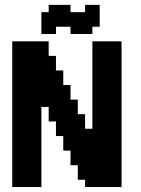

<svg xmlns="http://www.w3.org/2000/svg" viewBox="-20 -755 569 775"><path d="M29.4 -588.2H58.8V-558.8H29.4ZM58.8 -588.2H88.2V-558.8H58.8ZM88.2 -588.2H117.6V-558.8H88.2ZM117.6 -588.2H147.1V-558.8H117.6ZM147.1 -588.2H176.5V-558.8H147.1ZM147.1 -558.8H176.5V-529.4H147.1ZM147.1 -529.4H176.5V-500H147.1ZM147.1 -500H176.5V-470.6H147.1ZM176.5 -529.4H205.9V-500H176.5ZM176.5 -500H205.9V-470.6H176.5ZM176.5 -470.6H205.9V-441.2H176.5ZM176.5 -441.2H205.9V-411.8H176.5ZM176.5 -411.8H205.9V-382.4H176.5ZM176.5 -382.4H205.9V-352.9H176.5ZM176.5 -352.9H205.9V-323.5H176.5ZM147.1 -352.9H176.5V-323.5H147.1ZM147.1 -382.4H176.5V-352.9H147.1ZM147.1 -411.8H176.5V-382.4H147.1ZM147.1 -441.2H176.5V-411.8H147.1ZM147.1 -470.6H176.5V-441.2H147.1ZM29.4 -29.4H58.8V0H29.4ZM58.8 -29.4H88.2V0H58.8ZM88.2 -29.4H117.6V0H88.2ZM117.6 -58.8H147.1V-29.4H117.6ZM117.6 -88.2H147.1V-58.8H117.6ZM117.6 -117.6H147.1V-88.2H117.6ZM88.2 -117.6H117.6V-88.2H88.2ZM88.2 -88.2H117.6V-58.8H88.2ZM117.6 -29.4H147.1V0H117.6ZM88.2 -58.8H117.6V-29.4H88.2ZM58.8 -58.8H88.2V-29.4H58.8ZM29.4 -58.8H58.8V-29.4H29.4ZM29.4 -88.2H58.8V-58.8H29.4ZM29.4 -117.6H58.8V-88.2H29.4ZM58.8 -117.6H88.2V-88.2H58.8ZM58.8 -88.2H88.2V-58.8H58.8ZM58.8 -147.1H88.2V-117.6H58.8ZM29.4 -147.1H58.8V-117.6H29.4ZM29.4 -176.5H58.8V-147.1H29.4ZM29.4 -205.9H58.8V-176.5H29.4ZM29.4 -235.3H58.8V-205.9H29.4ZM29.4 -264.7H58.8V-235.3H29.4ZM29.4 -294.1H58.8V-264.7H29.4ZM58.8 -264.7H88.2V-235.3H58.8ZM58.8 -294.1H88.2V-264.7H58.8ZM88.2 -294.1H117.6V-264.7H88.2ZM88.2 -264.7H117.6V-235.3H88.2ZM88.2 -235.3H117.6V-205.9H88.2ZM117.6 -235.3H147.1V-205.9H117.6ZM117.6 -205.9H147.1V-176.5H117.6ZM117.6 -176.5H147.1V-147.1H117.6ZM117.6 -147.1H147.1V-117.6H117.6ZM117.6 -264.7H147.1V-235.3H117.6ZM117.6 -294.1H147.1V-264.7H117.6ZM58.8 -235.3H88.2V-205.9H58.8ZM58.8 -205.9H88.2V-176.5H58.8ZM58.8 -176.5H88.2V-147.1H58.8ZM88.2 -147.1H117.6V-117.6H88.2ZM88.2 -176.5H117.6V-147.1H88.2ZM88.2 -205.9H117.6V-176.5H88.2ZM117.6 -323.5H147.1V-294.1H117.6ZM88.2 -323.5H117.6V-294.1H88.2ZM58.8 -323.5H88.2V-294.1H58.8ZM29.4 -323.5H58.8V-294.1H29.4ZM29.4 -352.9H58.8V-323.5H29.4ZM58.8 -352.9H88.2V-323.5H58.8ZM88.2 -352.9H117.6V-323.5H88.2ZM117.6 -352.9H147.1V-323.5H117.6ZM117.6 -382.4H147.1V-352.9H117.6ZM117.6 -411.8H147.1V-382.4H117.6ZM88.2 -411.8H117.6V-382.4H88.2ZM58.8 -411.8H88.2V-382.4H58.8ZM58.8 -382.4H88.2V-352.9H58.8ZM88.2 -382.4H117.6V-352.9H88.2ZM29.4 -382.4H58.8V-352.9H29.4ZM176.5 -294.1H205.9V-264.7H176.5ZM176.5 -323.5H205.9V-294.1H176.5ZM205.9 -470.6H235.3V-441.2H205.9ZM205.9 -441.2H235.3V-411.8H205.9ZM205.9 -411.8H235.3V-382.4H205.9ZM205.9 -382.4H235.3V-352.9H205.9ZM205.9 -352.9H235.3V-323.5H205.9ZM205.9 -323.5H235.3V-294.1H205.9ZM205.9 -294.1H235.3V-264.7H205.9ZM205.9 -264.7H235.3V-235.3H205.9ZM205.9 -235.3H235.3V-205.9H205.9ZM235.3 -235.3H264.7V-205.9H235.3ZM235.3 -264.7H264.7V-235.3H235.3ZM235.3 -294.1H264.7V-264.7H235.3ZM235.3 -323.5H264.7V-294.1H235.3ZM235.3 -352.9H264.7V-323.5H235.3ZM235.3 -382.4H264.7V-352.9H235.3ZM235.3 -411.8H264.7V-382.4H235.3ZM235.3 -205.9H264.7V-176.5H235.3ZM235.3 -176.5H264.7V-147.1H235.3ZM264.7 -176.5H294.1V-147.1H264.7ZM264.7 -205.9H294.1V-176.5H264.7ZM264.7 -235.3H294.1V-205.9H264.7ZM264.7 -264.7H294.1V-235.3H264.7ZM264.7 -294.1H294.1V-264.7H264.7ZM264.7 -323.5H294.1V-294.1H264.7ZM264.7 -352.9H294.1V-323.5H264.7ZM264.7 -147.1H294.1V-117.6H264.7ZM264.7 -117.6H294.1V-88.2H264.7ZM294.1 -117.6H323.5V-88.2H294.1ZM294.1 -147.1H323.5V-117.6H294.1ZM294.1 -176.5H323.5V-147.1H294.1ZM294.1 -205.9H323.5V-176.5H294.1ZM294.1 -235.3H323.5V-205.9H294.1ZM294.1 -264.7H323.5V-235.3H294.1ZM294.1 -294.1H323.5V-264.7H294.1ZM294.1 -88.2H323.5V-58.8H294.1ZM294.1 -58.8H323.5V-29.4H294.1ZM323.5 -58.8H352.9V-29.4H323.5ZM323.5 -88.2H352.9V-58.8H323.5ZM323.5 -117.6H352.9V-88.2H323.5ZM323.5 -147.1H352.9V-117.6H323.5ZM323.5 -176.5H352.9V-147.1H323.5ZM323.5 -205.9H352.9V-176.5H323.5ZM323.5 -235.3H352.9V-205.9H323.5ZM323.5 -29.4H352.9V0H323.5ZM29.4 -558.8H58.8V-529.4H29.4ZM29.4 -529.4H58.8V-500H29.4ZM29.4 -500H58.8V-470.6H29.4ZM29.4 -470.6H58.8V-441.2H29.4ZM29.4 -441.2H58.8V-411.8H29.4ZM29.4 -411.8H58.8V-382.4H29.4ZM88.2 -441.2H117.6V-411.8H88.2ZM117.6 -441.2H147.1V-411.8H117.6ZM117.6 -470.6H147.1V-441.2H117.6ZM117.6 -500H147.1V-470.6H117.6ZM117.6 -529.4H147.1V-500H117.6ZM88.2 -529.4H117.6V-500H88.2ZM88.2 -558.8H117.6V-529.4H88.2ZM58.8 -558.8H88.2V-529.4H58.8ZM58.8 -529.4H88.2V-500H58.8ZM58.8 -500H88.2V-470.6H58.8ZM58.8 -470.6H88.2V-441.2H58.8ZM58.8 -441.2H88.2V-411.8H58.8ZM88.2 -470.6H117.6V-441.2H88.2ZM88.2 -500H117.6V-470.6H88.2ZM117.6 -558.8H147.1V-529.4H117.6ZM352.9 -588.2H382.4V-558.8H352.9ZM382.4 -588.2H411.8V-558.8H382.4ZM411.8 -588.2H441.2V-558.8H411.8ZM441.2 -588.2H470.6V-558.8H441.2ZM382.4 -558.8H411.8V-529.4H382.4ZM352.9 -558.8H382.4V-529.4H352.9ZM352.9 -529.4H382.4V-500H352.9ZM352.9 -500H382.4V-470.6H352.9ZM352.9 -470.6H382.4V-441.2H352.9ZM352.9 -441.2H382.4V-411.8H352.9ZM352.9 -411.8H382.4V-382.4H352.9ZM382.4 -411.8H411.8V-382.4H382.4ZM382.4 -382.4H411.8V-352.9H382.4ZM382.4 -352.9H411.8V-323.5H382.4ZM382.4 -323.5H411.8V-294.1H382.4ZM382.4 -294.1H411.8V-264.7H382.4ZM382.4 -264.7H411.8V-235.3H382.4ZM382.4 -235.3H411.8V-205.9H382.4ZM352.9 -323.5H382.4V-294.1H352.9ZM352.9 -352.9H382.4V-323.5H352.9ZM352.9 -382.4H382.4V-352.9H352.9ZM352.9 -294.1H382.4V-264.7H352.9ZM352.9 -264.7H382.4V-235.3H352.9ZM352.9 -235.3H382.4V-205.9H352.9ZM352.9 -205.9H382.4V-176.5H352.9ZM352.9 -176.5H382.4V-147.1H352.9ZM352.9 -147.1H382.4V-117.6H352.9ZM352.9 -117.6H382.4V-88.2H352.9ZM352.9 -88.2H382.4V-58.8H352.9ZM352.9 -58.8H382.4V-29.4H352.9ZM352.9 -29.4H382.4V0H352.9ZM382.4 -29.4H411.8V0H382.4ZM411.8 -29.4H441.2V0H411.8ZM441.2 -29.4H470.6V0H441.2ZM441.2 -58.8H470.6V-29.4H441.2ZM441.2 -88.2H470.6V-58.8H441.2ZM411.8 -88.2H441.2V-58.8H411.8ZM411.8 -117.6H441.2V-88.2H411.8ZM411.8 -147.1H441.2V-117.6H411.8ZM382.4 -176.5H411.8V-147.1H382.4ZM382.4 -147.1H411.8V-117.6H382.4ZM382.4 -117.6H411.8V-88.2H382.4ZM382.4 -88.2H411.8V-58.8H382.4ZM382.4 -58.8H411.8V-29.4H382.4ZM411.8 -58.8H441.2V-29.4H411.8ZM441.2 -117.6H470.6V-88.2H441.2ZM411.8 -176.5H441.2V-147.1H411.8ZM382.4 -205.9H411.8V-176.5H382.4ZM441.2 -558.8H470.6V-529.4H441.2ZM441.2 -529.4H470.6V-500H441.2ZM441.2 -500H470.6V-470.6H441.2ZM441.2 -470.6H470.6V-441.2H441.2ZM441.2 -441.2H470.6V-411.8H441.2ZM441.2 -411.8H470.6V-382.4H441.2ZM441.2 -382.4H470.6V-352.9H441.2ZM441.2 -352.9H470.6V-323.5H441.2ZM441.2 -323.5H470.6V-294.1H441.2ZM441.2 -294.1H470.6V-264.7H441.2ZM441.2 -264.7H470.6V-235.3H441.2ZM441.2 -235.3H470.6V-205.9H441.2ZM441.2 -205.9H470.6V-176.5H441.2ZM441.2 -176.5H470.6V-147.1H441.2ZM441.2 -147.1H470.6V-117.6H441.2ZM411.8 -205.9H441.2V-176.5H411.8ZM411.8 -235.3H441.2V-205.9H411.8ZM411.8 -264.7H441.2V-235.3H411.8ZM411.8 -294.1H441.2V-264.7H411.8ZM411.8 -323.5H441.2V-294.1H411.8ZM411.8 -352.9H441.2V-323.5H411.8ZM411.8 -382.4H441.2V-352.9H411.8ZM411.8 -411.8H441.2V-382.4H411.8ZM411.8 -441.2H441.2V-411.8H411.8ZM411.8 -470.6H441.2V-441.2H411.8ZM411.8 -500H441.2V-470.6H411.8ZM411.8 -529.4H441.2V-500H411.8ZM411.8 -558.8H441.2V-529.4H411.8ZM382.4 -529.4H411.8V-500H382.4ZM382.4 -500H411.8V-470.6H382.4ZM382.4 -470.6H411.8V-441.2H382.4ZM382.4 -441.2H411.8V-411.8H382.4ZM147.1 -647.1H176.5V-617.6H147.1ZM147.1 -676.5H176.5V-647.1H147.1ZM176.5 -676.5H205.9V-647.1H176.5ZM176.5 -705.9H205.9V-676.5H176.5ZM205.9 -705.9H235.3V-676.5H205.9ZM205.9 -676.5H235.3V-647.1H205.9ZM235.3 -676.5H264.7V-647.1H235.3ZM264.7 -676.5H294.1V-647.1H264.7ZM294.1 -676.5H323.5V-647.1H294.1ZM294.1 -705.9H323.5V-676.5H294.1ZM323.5 -705.9H352.9V-676.5H323.5ZM294.1 -647.1H323.5V-617.6H294.1ZM264.7 -647.1H294.1V-617.6H264.7ZM323.5 -676.5H352.9V-647.1H323.5ZM176.5 -647.1H205.9V-617.6H176.5ZM235.3 -705.9H264.7V-676.5H235.3ZM264.7 -705.9H294.1V-676.5H264.7ZM205.9 -735.3H235.3V-705.9H205.9ZM176.5 -735.3H205.9V-705.9H176.5ZM147.1 -705.9H176.5V-676.5H147.1ZM235.3 -735.3H264.7V-705.9H235.3ZM323.5 -647.1H352.9V-617.6H323.5ZM323.5 -735.3H352.9V-705.9H323.5ZM352.9 -735.3H382.4V-705.9H352.9ZM352.9 -705.9H382.4V-676.5H352.9ZM352.9 -676.5H382.4V-647.1H352.9Z"/></svg>

Font: Jersey 20
Style: Regular
Weight: 400
Designer: Sarah Cadigan-Fried
Version: Version 1.000; ttfautohint (v1.8.4.7-5d5b)